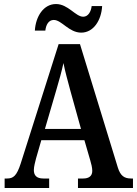

<svg xmlns="http://www.w3.org/2000/svg" viewBox="-20 -933 680 953"><path d="M383 -771C444 -771 483 -832 487 -903H435C432 -876 418 -850 393 -850C355 -850 318 -913 258 -913C196 -913 157 -851 153 -781H205C208 -808 220 -834 247 -834C286 -834 322 -771 383 -771ZM3 0H224V-47H195C161 -47 148 -63 148 -89C148 -106 155 -131 159 -147L185 -237H399L428 -137C433 -121 438 -100 438 -85C438 -59 421 -47 393 -47H367V0H640V-47H631C597 -47 578 -60 565 -101L377 -714H271L83 -122C63 -60 46 -47 15 -47H3ZM203 -293 260 -488C274 -535 286 -579 295 -620C303 -578 316 -533 330 -480L382 -293Z"/></svg>

Font: Noto Serif Ethiopic Condensed SemiBold
Style: Regular
Weight: 600
Width: 3
Designer: Monotype Design Team
Foundry: Monotype Imaging Inc.
Version: Version 2.102